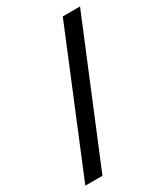

<svg xmlns="http://www.w3.org/2000/svg" viewBox="-220 -747 706 820"><g transform="rotate(-30 133.5 -337.0)"><path d="M-48.5 0 229.5 -674H314.5L36 0Z"/></g></svg>

Font: Anybody Condensed Medium
Style: Italic
Weight: 500
Width: 3
Italic angle: -10°
Designer: Tyler Finck
Foundry: Etcetera Type Company
Version: Version 1.010; ttfautohint (v1.8.3) -l 8 -r 50 -G 200 -x 14 